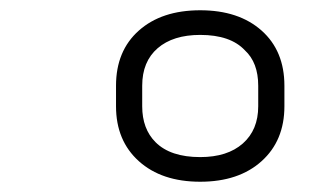

<svg xmlns="http://www.w3.org/2000/svg" viewBox="-20 -730 640 374"><path d="M370 -710Q445 -710 489.5 -670.5Q534 -631 534 -563V-523Q534 -456 489.5 -416Q445 -376 370 -376Q295 -376 250.5 -416Q206 -456 206 -523V-563Q206 -631 250.5 -670.5Q295 -710 370 -710ZM370 -424Q423 -424 453 -450.5Q483 -477 483 -523V-563Q483 -608 457 -632Q429 -662 370 -662Q317 -662 287 -636Q257 -610 257 -563V-523Q257 -479 283 -453Q312 -424 370 -424Z"/></svg>

Font: Recursive Mn Lnr St Lt
Style: Italic
Weight: 300
Italic angle: -15°
Monospace: yes
Version: Version 1.079;hotconv 1.0.112;makeotfexe 2.5.65598; ttfautoh